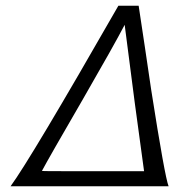

<svg xmlns="http://www.w3.org/2000/svg" viewBox="-20 -652 630 673"><path d="M571 1H17Q88 -96 395 -632H466Q473 -588 488 -486Q503 -384 510 -337Q558 -31 571 1ZM485 -52Q454 -273 417 -565Q380 -494 271 -305Q152 -100 127 -53Q126 -52 201 -52Q276 -52 485 -52Z"/></svg>

Font: GFS Neohellenic Rg
Style: Italic
Weight: 400
Italic angle: -12°
Designer: Takis Katsoulidis and George D. Matthiopoulos
Foundry: Takis Katsoulidis and George D. Matthiopoulos
Version: Version 1.0